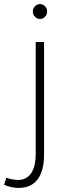

<svg xmlns="http://www.w3.org/2000/svg" viewBox="-75 -727 326 941"><path d="M10 155Q54 156 77 123Q100 90 100 25V-521H141V29Q141 110 109.5 152Q78 194 17 194Q-17 194 -55 179L-44 144Q-20 153 10 155ZM156 -671Q156 -655 145.5 -644.5Q135 -634 121 -634Q107 -634 96.5 -644.5Q86 -655 86 -671Q86 -686 96.5 -696.5Q107 -707 121 -707Q135 -707 145.5 -696.5Q156 -686 156 -671Z"/></svg>

Font: Montserrat arm2 ExtraLight
Style: Regular
Weight: 275
Designer: Julieta Ulanovsky
Foundry: Julieta Ulanovsky
Version: Version 6.000